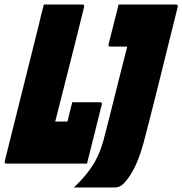

<svg xmlns="http://www.w3.org/2000/svg" viewBox="-82 -720 802 845"><path d="M-53 0Q-64 0 -61 -11Q13 -309 88 -607Q93 -630 99 -653.5Q105 -677 111 -700H280Q290 -700 288 -689Q257 -562 225 -437Q193 -312 161 -185H215Q218 -199 224 -222.5Q230 -246 236 -270H358Q369 -270 366 -260Q334 -130 301 0ZM243 105Q293 59 326.5 7Q360 -45 379 -124Q387 -153 399 -202Q411 -251 425.5 -307.5Q440 -364 453.5 -419Q467 -474 478 -515H404Q392 -515 396 -526Q407 -570 418 -613Q429 -656 440 -700H692Q703 -700 700 -689Q686 -634 668 -560.5Q650 -487 630.5 -409Q611 -331 593 -259Q575 -187 561 -134Q540 -48 517 3Q494 54 464 86Q446 105 425 105Z"/></svg>

Font: Recursive Mn Lnr St Blk
Style: Italic
Weight: 900
Italic angle: -15°
Monospace: yes
Version: Version 1.079;hotconv 1.0.112;makeotfexe 2.5.65598; ttfautoh